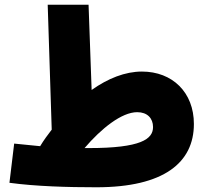

<svg xmlns="http://www.w3.org/2000/svg" viewBox="-20 -780 888 813"><path d="M388 13C675 13 801 -92 801 -255C801 -389 710 -477 581 -477C510 -477 437 -448 368 -399L355 -760H182L199 -231C182 -209 165 -186 150 -161C118 -164 82 -168 40 -172L20 -6C130 9 266 13 388 13ZM561 -305C604 -305 628 -279 628 -242C628 -191 577 -153 356 -153C350 -153 344 -153 338 -153C409 -236 495 -305 561 -305Z"/></svg>

Font: Noto Sans Arabic UI SmCn Bk
Style: Regular
Weight: 900
Width: 4
Designer: Monotype Design Team, Nadine Chahine and Nizar Qandah
Foundry: Monotype Imaging Inc.
Version: Version 2.010